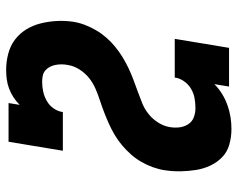

<svg xmlns="http://www.w3.org/2000/svg" viewBox="-96 -688 791 640"><g transform="rotate(-90 300.0 -367.5)"><path d="M190 8Q164 8 139 1Q114 -6 96.5 -23Q79 -40 68.5 -62.5Q58 -85 54 -110Q50 -135 49.5 -161.5Q49 -188 53 -214Q56 -234 63 -253.5Q70 -273 80.5 -291.5Q91 -310 105 -326Q119 -342 135.5 -356Q152 -370 170.5 -381Q189 -392 208 -400.5Q227 -409 246.5 -416.5Q266 -424 286 -430.5Q306 -437 325.5 -445.5Q345 -454 361.5 -467.5Q378 -481 389.5 -499.5Q401 -518 404 -538Q406 -548 406 -558.5Q406 -569 404 -579Q402 -589 397.5 -597.5Q393 -606 385.5 -612.5Q378 -619 368 -621Q358 -623 348 -623Q331 -623 315 -619.5Q299 -616 284 -607.5Q269 -599 259 -584.5Q249 -570 247 -554H118L148 -735H277L271 -698Q283 -710 297 -719Q311 -728 326 -733.5Q341 -739 356.5 -741Q372 -743 388 -743Q415 -743 441.5 -736Q468 -729 488.5 -713.5Q509 -698 522.5 -676Q536 -654 542.5 -628Q549 -602 550.5 -574.5Q552 -547 548 -520Q545 -500 537.5 -480.5Q530 -461 519.5 -443Q509 -425 495 -409Q481 -393 464.5 -379.5Q448 -366 430 -355Q412 -344 393 -335Q374 -326 354 -318.5Q334 -311 314.5 -304Q295 -297 275.5 -289Q256 -281 239.5 -267.5Q223 -254 211.5 -235.5Q200 -217 197 -198Q194 -182 196 -165.5Q198 -149 206.5 -136Q215 -123 229.5 -117.5Q244 -112 260 -112Q277 -112 293.5 -115Q310 -118 325 -127Q340 -136 350 -150.5Q360 -165 362 -181H491L461 0H332L340 -49Q325 -34 307 -23Q289 -12 269 -5Q249 2 229.5 5Q210 8 190 8Z"/></g></svg>

Font: Iosevka Slab Heavy Extended
Style: Italic
Weight: 900
Width: 7
Italic angle: -9°
Monospace: yes
Designer: Belleve Invis
Foundry: Belleve Invis
Version: Version 11.1.0; ttfautohint (v1.8.3)